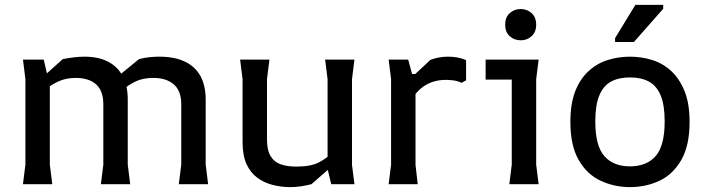

<svg xmlns="http://www.w3.org/2000/svg" viewBox="-20 -754 2895 786"><path d="M712 0 722 -80V-327Q722 -382 691.5 -408.5Q661 -435 608 -435Q565 -435 535 -420.5Q505 -406 485.5 -387.5Q466 -369 456 -356V-436L549 -512Q572 -518 593 -520Q614 -522 632 -522Q696 -522 738.5 -501Q781 -480 801.5 -441Q822 -402 822 -347V-80L832 0ZM74 0 84 -80V-430L74 -510H159L184 -402V-80L194 0ZM393 0 403 -80V-327Q403 -382 373.5 -408.5Q344 -435 290 -435Q251 -435 221 -421.5Q191 -408 171.5 -391Q152 -374 141 -362V-426L237 -512Q263 -517 285 -519.5Q307 -522 325 -522Q384 -522 423.5 -501Q463 -480 483 -441Q503 -402 503 -347V-80L513 0Z M1167 12Q1133 12 1098 3.5Q1063 -5 1034.5 -25.5Q1006 -46 989.5 -81.5Q973 -117 973 -173V-430L963 -510H1083L1073 -430V-183Q1073 -139 1088 -114.5Q1103 -90 1130 -81Q1157 -72 1193 -72Q1252 -72 1285 -89Q1318 -106 1342 -131V-76L1255 0Q1236 5 1214 8.5Q1192 12 1167 12ZM1336 0 1321 -62V-430L1311 -510H1431L1421 -430V-79L1431 0Z M1571 0 1581 -80V-430L1571 -510H1651L1667 -451H1681V-80L1690 0ZM1650 -317V-423L1742 -509Q1777 -522 1814 -522Q1832 -522 1850.5 -519Q1869 -516 1888 -508V-425L1870 -415Q1852 -423 1835.5 -425Q1819 -427 1805 -427Q1752 -427 1713 -399.5Q1674 -372 1650 -317Z M2112 -589Q2085 -589 2066.5 -606Q2048 -623 2048 -653Q2048 -683 2066.5 -700Q2085 -717 2112 -717Q2138 -717 2156.5 -700Q2175 -683 2175 -653Q2175 -623 2156.5 -606Q2138 -589 2112 -589ZM2065 0 2075 -80V-428H1968V-510H2185L2175 -430V-80L2185 0Z M2559 12Q2495 12 2439 -14Q2383 -40 2349 -99Q2315 -158 2315 -255Q2315 -329 2334.5 -379.5Q2354 -430 2388.5 -462Q2423 -494 2467 -508Q2511 -522 2559 -522Q2607 -522 2651 -508Q2695 -494 2729 -462Q2763 -430 2783 -379.5Q2803 -329 2803 -255Q2803 -158 2769 -99Q2735 -40 2679.5 -14Q2624 12 2559 12ZM2559 -73Q2627 -73 2664 -115Q2701 -157 2701 -257Q2701 -324 2684.5 -363.5Q2668 -403 2636.5 -420Q2605 -437 2559 -437Q2513 -437 2481.5 -420Q2450 -403 2433.5 -363.5Q2417 -324 2417 -257Q2417 -157 2454 -115Q2491 -73 2559 -73ZM2575 -582H2498V-598L2581 -734H2695V-718Z"/></svg>

Font: AR One Sans Medium
Style: Regular
Weight: 500
Designer: Niteesh Yadav
Foundry: Niteesh Yadav
Version: Version 1.001;gftools[0.9.33]